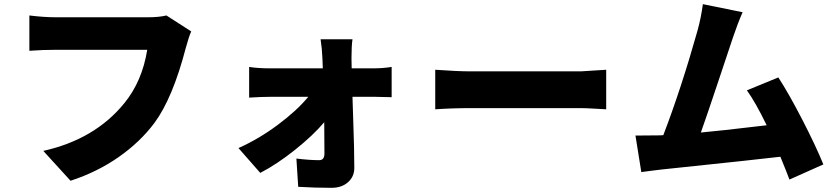

<svg xmlns="http://www.w3.org/2000/svg" viewBox="-20 -818 4040 929"><path d="M785.2 -743.2 905.3 -666Q893.6 -640.6 878.9 -585.9Q815.4 -342.8 727.5 -223.6Q658.2 -130.9 554.2 -58.1Q450.2 14.6 321.3 56.6L189.5 -87.9Q439.5 -143.6 582 -319.3Q668 -424.8 692.4 -577.1H252Q187.5 -577.1 122.1 -572.3V-743.2Q192.4 -734.4 252 -734.4H693.4Q750 -734.4 785.2 -743.2Z M1681.6 -487.3H1785.2Q1832 -487.3 1875 -494.1V-347.7Q1820.3 -349.6 1792 -349.6H1685.5Q1686.5 -311.5 1689 -240.2Q1691.4 -168.9 1692.9 -111.8Q1694.3 -54.7 1694.3 -7.8Q1695.3 35.2 1664.6 63Q1633.8 90.8 1584 90.8Q1502.9 90.8 1422.9 85.9L1414.1 -50.8Q1478.5 -43 1524.4 -43Q1549.8 -43 1549.8 -75.2Q1549.8 -168.9 1548.8 -226.6Q1494.1 -162.1 1407.2 -92.8Q1320.3 -23.4 1239.3 18.6L1133.8 -101.6Q1232.4 -145.5 1324.7 -214.4Q1417 -283.2 1471.7 -349.6H1290Q1248 -349.6 1185.5 -345.7V-494.1Q1228.5 -487.3 1286.1 -487.3H1542L1540 -536.1Q1538.1 -584 1531.2 -627.9H1685.5Q1680.7 -594.7 1680.7 -536.1Z M2085.9 -289.1V-480.5Q2192.4 -472.7 2258.8 -472.7H2790Q2795.9 -472.7 2913.1 -480.5V-289.1Q2910.2 -289.1 2862.3 -292Q2814.5 -294.9 2790 -294.9H2258.8Q2168 -294.9 2085.9 -289.1Z M3963.9 -22.5 3799.8 50.8Q3789.1 21.5 3755.9 -59.6Q3650.4 -46.9 3182.6 2Q3169.9 2.9 3134.8 7.8Q3099.6 12.7 3083 14.6L3054.7 -162.1Q3139.6 -162.1 3173.8 -163.1L3189.5 -164.1Q3276.4 -390.6 3355.5 -671.9Q3372.1 -732.4 3380.9 -797.9L3573.2 -758.8Q3549.8 -706.1 3526.4 -636.7Q3516.6 -607.4 3457.5 -430.2Q3398.4 -252.9 3371.1 -176.8Q3451.2 -183.6 3689.5 -211.9Q3635.7 -323.2 3593.8 -380.9L3746.1 -443.4Q3797.9 -363.3 3862.3 -238.3Q3926.8 -113.3 3963.9 -22.5Z"/></svg>

Font: Gen Shin Gothic Monospace Heavy
Style: Bold
Weight: 800
Designer: [Source Han Sans]
Ryoko NISHIZUKA  (kana & ideographs); Paul D. Hunt (Latin, Greek & Cyrillic); Wenlong ZHANG  (bopomofo
Version: Version 1.002.20150607